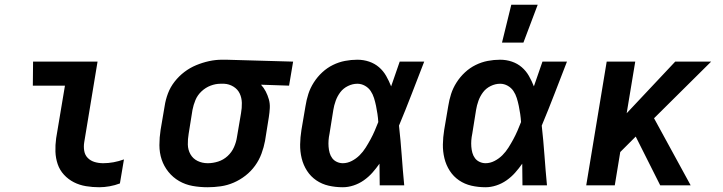

<svg xmlns="http://www.w3.org/2000/svg" viewBox="-20 -779 3040 807"><path d="M397 8Q369 8 341.5 3.5Q314 -1 290.5 -13Q267 -25 249 -44.5Q231 -64 222.5 -89Q214 -114 213 -141.5Q212 -169 216 -198L253 -419H118L119 -520H390L334 -181Q331 -163 334 -145Q337 -127 349 -115Q361 -103 378 -98Q395 -93 414 -93Q435 -93 457 -97Q479 -101 501 -109L484 -8Q463 0 440.5 4Q418 8 397 8Z M853 8Q820 8 789.5 2.5Q759 -3 733 -18Q707 -33 688 -56.5Q669 -80 659.5 -108.5Q650 -137 650 -169Q650 -201 655 -233L672 -333Q676 -360 686 -386.5Q696 -413 714 -436Q732 -459 755 -476.5Q778 -494 804.5 -505Q831 -516 858.5 -522Q886 -528 913 -528H931L1212 -520L1195 -419L1077 -423Q1089 -410 1097 -394.5Q1105 -379 1110 -361.5Q1115 -344 1114 -325Q1113 -306 1110 -287L1094 -187Q1089 -160 1079 -133Q1069 -106 1052 -82.5Q1035 -59 1012 -41Q989 -23 962.5 -11.5Q936 0 908 4Q880 8 853 8ZM853 -93Q875 -93 897 -100Q919 -107 936.5 -123Q954 -139 963.5 -160.5Q973 -182 976 -203L993 -303Q997 -325 996.5 -346.5Q996 -368 987.5 -386Q979 -404 961 -415Q943 -426 922 -427H907Q886 -427 865 -419Q844 -411 827 -395Q810 -379 801.5 -358.5Q793 -338 789 -317L773 -217Q769 -194 769.5 -171.5Q770 -149 780.5 -130.5Q791 -112 810.5 -102.5Q830 -93 853 -93Z M1421 8Q1390 8 1361.5 1.5Q1333 -5 1309.5 -21Q1286 -37 1270.5 -61Q1255 -85 1248 -113.5Q1241 -142 1241.5 -172Q1242 -202 1247 -233L1264 -333Q1268 -359 1276 -384Q1284 -409 1299 -432.5Q1314 -456 1334.5 -475Q1355 -494 1379.5 -506Q1404 -518 1430 -523Q1456 -528 1482 -528Q1508 -528 1531.5 -520Q1555 -512 1573 -496.5Q1591 -481 1603 -460Q1615 -439 1624 -416Q1633 -442 1642 -468Q1651 -494 1660 -520H1763Q1737 -453 1711 -385.5Q1685 -318 1657 -251Q1664 -188 1668.5 -125.5Q1673 -63 1679 0H1576Q1576 -23 1575.5 -45.5Q1575 -68 1575 -91Q1561 -71 1545 -53Q1529 -35 1509 -21Q1489 -7 1466 0.5Q1443 8 1421 8ZM1421 -93Q1440 -93 1458.5 -102.5Q1477 -112 1491.5 -126.5Q1506 -141 1517 -158.5Q1528 -176 1537.5 -193.5Q1547 -211 1555 -229.5Q1563 -248 1570 -266Q1569 -283 1566.5 -300Q1564 -317 1560.5 -334Q1557 -351 1552 -367Q1547 -383 1538 -396.5Q1529 -410 1514 -418.5Q1499 -427 1482 -427Q1462 -427 1442.5 -417.5Q1423 -408 1410.5 -391.5Q1398 -375 1391 -355.5Q1384 -336 1381 -317L1365 -217Q1362 -203 1361 -189.5Q1360 -176 1361 -162.5Q1362 -149 1365.5 -136.5Q1369 -124 1376.5 -114Q1384 -104 1396 -98.5Q1408 -93 1421 -93Z M2021 8Q1990 8 1961.5 1.5Q1933 -5 1909.5 -21Q1886 -37 1870.5 -61Q1855 -85 1848 -113.5Q1841 -142 1841.5 -172Q1842 -202 1847 -233L1864 -333Q1868 -359 1876 -384Q1884 -409 1899 -432.5Q1914 -456 1934.5 -475Q1955 -494 1979.5 -506Q2004 -518 2030 -523Q2056 -528 2082 -528Q2108 -528 2131.5 -520Q2155 -512 2173 -496.5Q2191 -481 2203 -460Q2215 -439 2224 -416Q2233 -442 2242 -468Q2251 -494 2260 -520H2363Q2337 -453 2311 -385.5Q2285 -318 2257 -251Q2264 -188 2268.5 -125.5Q2273 -63 2279 0H2176Q2176 -23 2175.5 -45.5Q2175 -68 2175 -91Q2161 -71 2145 -53Q2129 -35 2109 -21Q2089 -7 2066 0.5Q2043 8 2021 8ZM2021 -93Q2040 -93 2058.5 -102.5Q2077 -112 2091.5 -126.5Q2106 -141 2117 -158.5Q2128 -176 2137.5 -193.5Q2147 -211 2155 -229.5Q2163 -248 2170 -266Q2169 -283 2166.5 -300Q2164 -317 2160.5 -334Q2157 -351 2152 -367Q2147 -383 2138 -396.5Q2129 -410 2114 -418.5Q2099 -427 2082 -427Q2062 -427 2042.5 -417.5Q2023 -408 2010.5 -391.5Q1998 -375 1991 -355.5Q1984 -336 1981 -317L1965 -217Q1962 -203 1961 -189.5Q1960 -176 1961 -162.5Q1962 -149 1965.5 -136.5Q1969 -124 1976.5 -114Q1984 -104 1996 -98.5Q2008 -93 2021 -93ZM2090 -600 2129 -759H2240L2180 -600Z M2755 0 2652 -205 2587 -140 2564 0H2444L2530 -520H2650L2614 -303L2818 -520H2969L2729 -282L2883 0Z"/></svg>

Font: Iosevka Extended Oblique
Style: Bold
Weight: 700
Width: 7
Italic angle: -9°
Monospace: yes
Designer: Belleve Invis
Foundry: Belleve Invis
Version: Version 32.5.0; ttfautohint (v1.8.4)